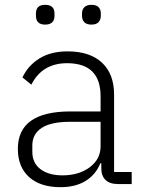

<svg xmlns="http://www.w3.org/2000/svg" viewBox="-20 -763 595 796"><path d="M129 -698V-707Q129 -743 167 -743Q206 -743 206 -707V-698Q206 -661 167 -661Q129 -661 129 -698ZM320 -698V-707Q320 -724 330 -733.5Q340 -743 359 -743Q379 -743 388.5 -733.5Q398 -724 398 -707V-698Q398 -681 388.5 -671Q379 -661 359 -661Q339 -661 329.5 -671Q320 -681 320 -698ZM54 -146Q54 -301 272 -301H397V-364Q397 -501 258 -501Q155 -501 110 -412L73 -442Q97 -492 144 -521Q191 -550 260 -550Q353 -550 403 -503Q453 -456 453 -371V-50H526V0H469Q435 0 417.5 -17Q400 -34 400 -65V-86H396Q377 -39 335 -13Q293 13 231 13Q147 13 100.5 -29Q54 -71 54 -146ZM397 -157V-258H270Q191 -258 152.5 -232.5Q114 -207 114 -160V-134Q114 -87 148 -61.5Q182 -36 239 -36Q307 -36 352 -69.5Q397 -103 397 -157Z"/></svg>

Font: IBM Plex Sans JP Light
Style: Regular
Weight: 300
Designer: Mike Abbink; Paul van der Laan; Pieter van Rosmalen; Wujin Sim; Yejin Wi; Jinhee Kim; Boomi Park; Yona Kim; Kichan Ma
Foundry: Sandoll Inc.
Version: Version 1.002